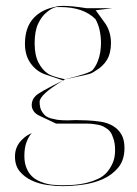

<svg xmlns="http://www.w3.org/2000/svg" viewBox="-20 -430 468 654"><path d="M130 -178Q102 -189 83.5 -215.5Q65 -242 65 -281Q65 -338 96 -370Q123 -398 169 -407Q179 -410 196 -410Q225 -410 275 -402H362L306 -395L335 -355Q346 -341 352 -322.5Q358 -304 358 -284Q358 -249 344.5 -226.5Q331 -204 307 -190Q299 -184 290 -180Q281 -176 202 -160Q198 -158 196 -156H195ZM171 -406Q154 -401 140 -389Q122 -375 110 -349.5Q98 -324 98 -283Q98 -242 111 -217Q124 -192 142 -180Q155 -170 201 -160Q286 -180 296 -192Q306 -204 312.5 -220Q319 -236 321.5 -252.5Q324 -269 324 -284Q324 -305 319.5 -326.5Q315 -348 305 -365Q264 -406 185 -406Q178 -406 171 -406ZM191 -158Q191 -157 190 -157ZM195 -156Q115 -108 115 -83Q115 -63 122 -51.5Q129 -40 137 -34Q145 -29 154.5 -26.5Q164 -24 175 -22Q191 -20 211 -20Q216 -20 223 -20.5Q230 -21 239 -21Q256 -21 275 -20Q299 -19 322.5 -15.5Q346 -12 364 -1.5Q382 9 393 27Q404 45 404 74Q404 115 383 140.5Q362 166 330.5 180Q299 194 262 199Q225 204 193 204Q169 204 140.5 200Q112 196 87.5 184.5Q63 173 47 153.5Q31 134 31 103Q31 67 58 43Q65 36 72.5 31.5Q80 27 88 23Q77 36 70 55Q63 74 63 101Q63 122 68.5 137.5Q74 153 82.5 163.5Q91 174 101.5 180.5Q112 187 121 190Q141 198 161.5 199.5Q182 201 193 201Q212 201 233 199.5Q254 198 274.5 193Q295 188 313.5 179.5Q332 171 345 156Q356 143 364 125Q372 107 372 81Q372 70 370.5 59Q369 48 364 36Q360 24 353.5 16.5Q347 9 339 5Q332 0 324 -2.5Q316 -5 308 -6Q292 -9 277 -9H273Q272 -9 272 -9H269Q269 -9 268 -9Q267 -9 267 -9H266Q266 -9 265 -9H264Q264 -9 264 -9H171L116 -35Q102 -41 95 -51Q88 -61 88 -72Q88 -90 101 -103Q113 -116 195 -156Z"/></svg>

Font: UN Bangla Thin
Style: Regular
Weight: 100
Designer: Desinged by Rajon, Unicode developed by Rashed (IMGN)
Version: Version 2.000;March 19, 2023;FontCreator 14.0.0.2901 64-bit